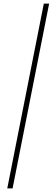

<svg xmlns="http://www.w3.org/2000/svg" viewBox="-20 -832 291 1057"><path d="M20 205.1 221.2 -812H250.5L49.3 205.1Z"/></svg>

Font: Reddit Sans ExtraLight
Style: Italic
Weight: 250
Italic angle: -11.25°
Designer: Stephen Hutchings
Version: Version 1.013